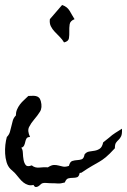

<svg xmlns="http://www.w3.org/2000/svg" viewBox="-40 -686 507 767"><path d="M257.8 -609.4Q240.2 -602.5 238.3 -588.9Q236.3 -575.2 236.8 -560.5Q237.3 -545.9 235.4 -533.2Q233.4 -520.5 215.8 -516.6Q209 -528.3 198.7 -538.6Q188.5 -548.8 178.7 -559.1Q168.9 -569.3 163.1 -581.1Q157.2 -592.8 159.2 -609.4L208 -666Q219.7 -662.1 226.6 -656.2Q233.4 -650.4 238.3 -642.6Q243.2 -634.8 247.6 -626.5Q252 -618.2 257.8 -609.4ZM447.3 -171.9Q448.2 -150.4 443.8 -141.6Q439.5 -132.8 433.6 -127.4Q427.7 -122.1 423.3 -115.7Q418.9 -109.4 418.9 -93.8Q396.5 -69.3 382.8 -58.1Q369.1 -46.9 356.4 -39.6Q343.8 -32.2 328.1 -23.4Q312.5 -14.6 285.2 3.9L278.3 4.9Q275.4 19.5 268.1 22Q260.7 24.4 251.5 24.4Q242.2 24.4 233.4 26.4Q224.6 28.3 218.8 43Q202.1 47.9 190.4 46.9Q178.7 45.9 160.2 45.9Q154.3 45.9 145 44.9Q135.7 43.9 129.9 45.9Q126 46.9 121.6 51.3Q117.2 55.7 112.3 58.6Q107.4 61.5 102.5 61Q97.7 60.5 93.8 52.7Q82 55.7 72.3 52.7Q62.5 49.8 53.7 43Q44.9 36.1 37.6 26.9Q30.3 17.6 23.4 9.8Q18.6 3.9 12.7 -1Q6.8 -5.9 2 -10.7Q-8.8 -21.5 -13.7 -38.1Q-18.6 -54.7 -19.5 -72.3Q-20.5 -89.8 -18.6 -107.4Q-16.6 -125 -12.7 -138.7Q-3.9 -147.5 -0.5 -158.7Q2.9 -169.9 5.4 -181.6Q7.8 -193.4 11.2 -204.6Q14.6 -215.8 23.4 -224.6Q23.4 -237.3 27.8 -248Q32.2 -258.8 39.6 -268.6Q46.9 -278.3 56.2 -286.6Q65.4 -294.9 73.2 -302.7Q81.1 -302.7 88.9 -303.2Q96.7 -303.7 103.5 -302.2Q110.4 -300.8 115.2 -296.4Q120.1 -292 123 -282.2Q129.9 -255.9 119.6 -239.7Q109.4 -223.6 96.7 -209Q84 -194.3 76.2 -178.7Q68.4 -163.1 80.1 -138.7Q69.3 -138.7 65.9 -132.8Q62.5 -127 61 -119.6Q59.6 -112.3 56.6 -105.5Q53.7 -98.6 44.9 -95.7Q50.8 -89.8 51.3 -75.2Q51.8 -60.5 54.2 -47.4Q56.6 -34.2 63 -26.4Q69.3 -18.6 86.9 -25.4Q99.6 -14.6 117.7 -16.6Q135.7 -18.6 151.4 -17.6Q165 -26.4 174.8 -26.9Q184.6 -27.3 193.4 -24.9Q202.1 -22.5 211.9 -20.5Q221.7 -18.6 235.4 -23.4Q239.3 -40 249 -43Q258.8 -45.9 268.6 -46.4Q278.3 -46.9 286.6 -49.8Q294.9 -52.7 297.9 -69.3Q305.7 -79.1 316.4 -80.6Q327.1 -82 338.4 -84Q349.6 -85.9 358.9 -92.3Q368.2 -98.6 372.1 -117.2Q388.7 -129.9 396 -136.2Q403.3 -142.6 408.2 -146.5Q413.1 -150.4 420.9 -155.3Q428.7 -160.2 447.3 -171.9Z"/></svg>

Font: Homemade Apple
Style: Regular
Weight: 400
Designer: Font Diner, Inc
Foundry: Font Diner, Inc
Version: Version 1.000